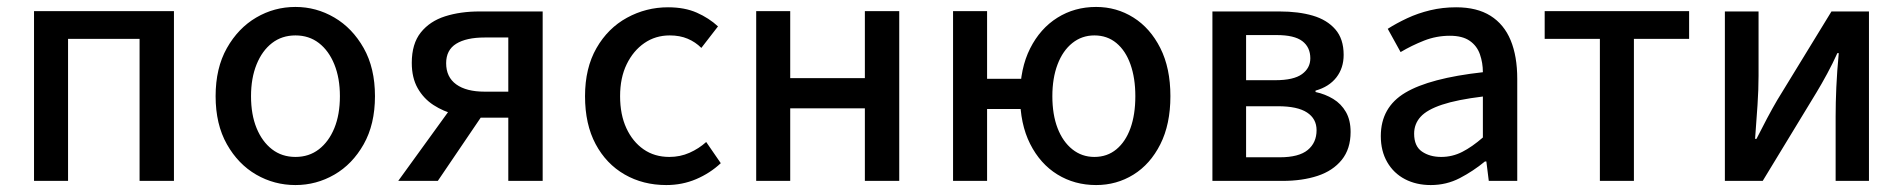

<svg xmlns="http://www.w3.org/2000/svg" viewBox="-20 -521 5480 553"><path d="M78 0V-489H481V0H382V-409H176V0Z M831 12Q770 12 718 -18Q666 -48 633.5 -105.5Q601 -163 601 -244Q601 -325 633.5 -382.5Q666 -440 718 -470.5Q770 -501 831 -501Q891 -501 943 -470.5Q995 -440 1027.5 -382.5Q1060 -325 1060 -244Q1060 -163 1027.5 -105.5Q995 -48 943 -18Q891 12 831 12ZM831 -69Q870 -69 898.5 -91Q927 -113 943 -152Q959 -191 959 -244Q959 -296 943 -335.5Q927 -375 898.5 -397Q870 -419 831 -419Q792 -419 763.5 -397Q735 -375 719 -335.5Q703 -296 703 -244Q703 -191 719 -152Q735 -113 763.5 -91Q792 -69 831 -69Z M1444 0V-182H1363Q1327 -182 1292 -191Q1257 -200 1228.5 -218.5Q1200 -237 1183 -267Q1166 -297 1166 -340Q1166 -395 1192 -427.5Q1218 -460 1262 -474Q1306 -488 1361 -488H1543V0ZM1376 -257H1444V-413H1376Q1323 -413 1294 -395Q1265 -377 1265 -339Q1265 -299 1294 -278Q1323 -257 1376 -257ZM1127 0 1295 -232 1378 -202 1241 0Z M1899 12Q1832 12 1779 -18.5Q1726 -49 1695.5 -106Q1665 -163 1665 -244Q1665 -325 1698 -382.5Q1731 -440 1786 -470Q1841 -500 1904 -500Q1952 -500 1987 -484.5Q2022 -469 2048 -445L2000 -383Q1983 -400 1960.5 -409.5Q1938 -419 1909 -419Q1868 -419 1836 -397Q1804 -375 1785 -336Q1766 -297 1766 -244Q1766 -191 1784 -152Q1802 -113 1833.5 -91Q1865 -69 1908 -69Q1939 -69 1966 -81Q1993 -93 2014 -112L2056 -51Q2025 -22 1985 -5Q1945 12 1899 12Z M2158 0V-489H2256V-296H2471V-489H2570V0H2471V-209H2256V0Z M2725 0V-489H2823V-294H2940V-207H2823V0ZM3137 12Q3075 12 3025.5 -18.5Q2976 -49 2947 -106.5Q2918 -164 2918 -244Q2918 -324 2947 -381.5Q2976 -439 3025.5 -470Q3075 -501 3137 -501Q3196 -501 3244.5 -470.5Q3293 -440 3322 -382.5Q3351 -325 3351 -244Q3351 -163 3322 -105.5Q3293 -48 3244.5 -18Q3196 12 3137 12ZM3132 -69Q3169 -69 3195.5 -91Q3222 -113 3236 -152Q3250 -191 3250 -244Q3250 -296 3236 -335.5Q3222 -375 3195.5 -397Q3169 -419 3132 -419Q3096 -419 3068.5 -397Q3041 -375 3026 -335.5Q3011 -296 3011 -244Q3011 -191 3026 -152Q3041 -113 3068.5 -91Q3096 -69 3132 -69Z M3472 0V-488H3665Q3720 -488 3761 -476Q3802 -464 3826 -436.5Q3850 -409 3850 -363Q3850 -325 3829 -298Q3808 -271 3769 -260V-256Q3797 -250 3820 -236Q3843 -222 3856.5 -198.5Q3870 -175 3870 -141Q3870 -92 3844.5 -60.5Q3819 -29 3775 -14.5Q3731 0 3674 0ZM3569 -290H3653Q3706 -290 3730 -307.5Q3754 -325 3754 -353Q3754 -385 3731 -402.5Q3708 -420 3657 -420H3569ZM3569 -68H3666Q3721 -68 3746.5 -89Q3772 -110 3772 -146Q3772 -179 3744.5 -197Q3717 -215 3661 -215H3569Z M4101 12Q4059 12 4026.5 -5Q3994 -22 3975.5 -54Q3957 -86 3957 -129Q3957 -212 4027.5 -254Q4098 -296 4251 -313Q4251 -340 4242.5 -364.5Q4234 -389 4213 -403.5Q4192 -418 4156 -418Q4117 -418 4081.5 -404Q4046 -390 4014 -371L3977 -438Q4002 -454 4033 -468.5Q4064 -483 4099.5 -491.5Q4135 -500 4174 -500Q4234 -500 4273 -475.5Q4312 -451 4331 -405Q4350 -359 4350 -294V0H4268L4261 -56H4257Q4223 -28 4184.5 -8Q4146 12 4101 12ZM4131 -69Q4163 -69 4191.5 -83.5Q4220 -98 4251 -125V-243Q4177 -234 4133.5 -219.5Q4090 -205 4071.5 -184.5Q4053 -164 4053 -136Q4053 -100 4075.5 -84.5Q4098 -69 4131 -69Z M4588 0V-409H4429V-489H4845V-409H4686V0Z M4948 0V-488H5045V-303Q5045 -263 5042 -218.5Q5039 -174 5035 -121H5039Q5053 -149 5069.5 -180Q5086 -211 5099 -233L5255 -488H5363V0H5267V-186Q5267 -225 5269 -270Q5271 -315 5276 -368H5272Q5259 -339 5242.5 -308.5Q5226 -278 5212 -255L5057 0Z"/></svg>

Font: UmiuVSE Medium
Style: Regular
Weight: 500
Designer: Paul D. Hunt
Foundry: Adobe
Version: Version 3.046;September 5, 2023;FontCreator 14.0.0.2901 64-b